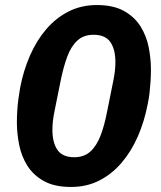

<svg xmlns="http://www.w3.org/2000/svg" viewBox="-20 -730 640 762"><path d="M262 12Q196 12 154 -11.5Q112 -35 88.5 -72.5Q65 -110 56 -155.5Q47 -201 47 -244Q47 -268 48.5 -291Q50 -314 53 -337Q56 -360 60 -382Q73 -450 99 -509.5Q125 -569 163.5 -614Q202 -659 252.5 -684.5Q303 -710 364 -710Q430 -710 472 -686.5Q514 -663 537.5 -625.5Q561 -588 570 -543Q579 -498 579 -454Q579 -431 577.5 -407.5Q576 -384 573.5 -361.5Q571 -339 566 -316Q553 -248 527 -188.5Q501 -129 462.5 -84Q424 -39 374 -13.5Q324 12 262 12ZM275 -106Q314 -106 339 -129Q364 -152 379.5 -193Q395 -234 405 -287L430 -411Q434 -431 436 -448.5Q438 -466 438 -483Q438 -534 418 -563Q398 -592 351 -592Q312 -592 287 -569Q262 -546 247 -505.5Q232 -465 221 -411L196 -287Q192 -267 190 -249.5Q188 -232 188 -215Q188 -164 208 -135Q228 -106 275 -106Z"/></svg>

Font: IBM Plex Sans Var
Style: Italic
Weight: 400
Italic angle: -11.31°
Designer: Mike Abbink, Paul van der Laan, Pieter van Rosmalen
Foundry: Bold Monday
Version: Version 1.001